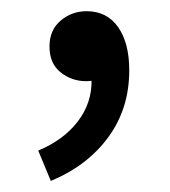

<svg xmlns="http://www.w3.org/2000/svg" viewBox="-20 -145 303 343"><path d="M70.8 178.2 48.3 124Q93.8 105 119.1 71.8Q144.5 38.6 143.6 -2.9L135.3 -82.5L178.7 -17.6Q169.4 -7.3 157.7 -3.7Q146 0 133.8 0Q107.9 0 88.1 -15.9Q68.4 -31.7 68.4 -62Q68.4 -91.3 88.4 -108.2Q108.4 -125 134.8 -125Q170.9 -125 190.9 -96.7Q210.9 -68.4 210.9 -19.5Q210.9 49.3 173.3 100.3Q135.7 151.4 70.8 178.2Z"/></svg>

Font: Akatab Medium
Style: Regular
Weight: 500
Designer: SIL Global
Foundry: SIL Global
Version: Version 4.100